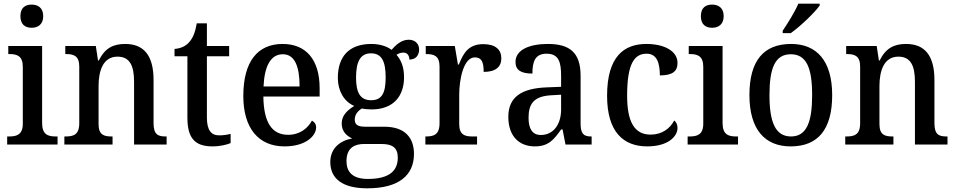

<svg xmlns="http://www.w3.org/2000/svg" viewBox="-20 -786 5197 1044"><path d="M152 -635C186 -635 215 -653 215 -698C215 -744 186 -761 152 -761C117 -761 91 -744 91 -698C91 -653 117 -635 152 -635ZM19 0H293V-44H282C240 -44 209 -55 209 -117V-536H25V-492H33C73 -492 104 -481 104 -423V-113C104 -55 72 -44 31 -44H19Z M330 0H592V-44H587C546 -44 516 -52 516 -111V-318C516 -402 541 -478 619 -478C686 -478 709 -428 709 -342V0H886V-44H882C840 -44 815 -53 815 -116V-351C815 -488 759 -547 661 -547C596 -547 551 -525 517 -457H513L501 -536H335V-492H340C380 -492 411 -483 411 -424V-116C411 -53 379 -44 337 -44H330Z M1136 10C1177 10 1216 0 1234 -8V-58C1214 -53 1195 -50 1171 -50C1128 -50 1105 -79 1105 -147V-480H1226V-536H1105V-659H1050C1041 -608 1028 -578 1008 -556C989 -534 960 -522 929 -520V-480H999V-146C999 -30 1044 10 1136 10Z M1527 10C1646 10 1699 -50 1699 -93C1699 -112 1688 -125 1676 -130C1654 -89 1611 -53 1547 -53C1460 -53 1414 -117 1412 -261H1718V-306C1718 -464 1642 -547 1517 -547C1381 -547 1303 -452 1303 -264C1303 -91 1384 10 1527 10ZM1609 -316H1413C1418 -429 1453 -491 1518 -491C1584 -491 1609 -422 1609 -316Z M1977 238C2150 238 2231 166 2231 51C2231 -35 2184 -97 2069 -97H1966C1924 -97 1909 -109 1909 -136C1909 -164 1928 -185 1948 -196C1960 -193 1985 -191 2000 -191C2120 -191 2177 -264 2177 -366C2177 -424 2160 -460 2136 -488C2147 -495 2158 -500 2174 -500C2195 -500 2206 -483 2206 -462C2243 -462 2259 -488 2259 -517C2259 -545 2240 -570 2202 -570C2159 -570 2128 -536 2109 -515C2086 -533 2046 -547 2000 -547C1876 -547 1817 -477 1817 -362C1817 -292 1851 -233 1906 -210C1863 -183 1838 -155 1838 -114C1838 -70 1867 -46 1895 -33C1831 -22 1776 19 1776 95C1776 186 1843 238 1977 238ZM1998 -241C1939 -241 1916 -282 1916 -364C1916 -450 1939 -496 1997 -496C2056 -496 2077 -452 2077 -365C2077 -281 2057 -241 1998 -241ZM1980 187C1895 187 1864 147 1864 90C1864 15 1912 -3 1959 -3H2055C2112 -3 2143 16 2143 71C2143 138 2103 187 1980 187Z M2293 0H2574V-44H2548C2509 -44 2477 -52 2477 -111V-271C2477 -353 2500 -474 2562 -474C2598 -474 2610 -450 2610 -395C2676 -395 2706 -423 2706 -469C2706 -516 2674 -546 2608 -546C2529 -546 2500 -499 2475 -435H2470L2453 -536H2295V-492H2298C2339 -492 2370 -483 2370 -424V-116C2370 -53 2338 -44 2296 -44H2293Z M2888 10C2963 10 2992 -27 3031 -82H3039L3055 0H3197V-44H3194C3152 -44 3137 -60 3137 -116V-374C3137 -501 3077 -547 2959 -547C2860 -547 2783 -516 2783 -449C2783 -404 2814 -386 2875 -386C2875 -450 2889 -494 2952 -494C3019 -494 3031 -447 3031 -373V-314L2954 -311C2814 -306 2744 -257 2744 -151C2744 -41 2807 10 2888 10ZM2921 -52C2875 -52 2854 -85 2854 -146C2854 -223 2884 -263 2978 -268L3031 -271V-191C3031 -108 2988 -52 2921 -52Z M3499 10C3614 10 3664 -45 3664 -90C3664 -109 3657 -122 3646 -131C3624 -88 3580 -54 3518 -54C3428 -54 3390 -126 3390 -266C3390 -443 3431 -494 3496 -494C3553 -494 3568 -441 3568 -376C3638 -376 3664 -399 3664 -444C3664 -509 3591 -547 3495 -547C3374 -547 3281 -480 3281 -265C3281 -67 3371 10 3499 10Z M3852 -635C3886 -635 3915 -653 3915 -698C3915 -744 3886 -761 3852 -761C3817 -761 3791 -744 3791 -698C3791 -653 3817 -635 3852 -635ZM3719 0H3993V-44H3982C3940 -44 3909 -55 3909 -117V-536H3725V-492H3733C3773 -492 3804 -481 3804 -423V-113C3804 -55 3772 -44 3731 -44H3719Z M4236 -619V-606H4280C4334 -644 4413 -721 4437 -756V-766H4321C4302 -721 4264 -661 4236 -619ZM4279 10C4427 10 4505 -81 4505 -269C4505 -456 4420 -547 4282 -547C4132 -547 4055 -456 4055 -269C4055 -81 4140 10 4279 10ZM4281 -44C4196 -44 4164 -122 4164 -269C4164 -417 4195 -491 4280 -491C4365 -491 4396 -417 4396 -269C4396 -122 4366 -44 4281 -44Z M4576 0H4838V-44H4833C4792 -44 4762 -52 4762 -111V-318C4762 -402 4787 -478 4865 -478C4932 -478 4955 -428 4955 -342V0H5132V-44H5128C5086 -44 5061 -53 5061 -116V-351C5061 -488 5005 -547 4907 -547C4842 -547 4797 -525 4763 -457H4759L4747 -536H4581V-492H4586C4626 -492 4657 -483 4657 -424V-116C4657 -53 4625 -44 4583 -44H4576Z"/></svg>

Font: Noto Serif Hebrew SemiCondensed Medium
Style: Regular
Weight: 500
Width: 4
Designer: Monotype Design Team
Foundry: Monotype Imaging Inc.
Version: Version 2.004